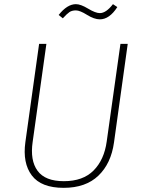

<svg xmlns="http://www.w3.org/2000/svg" viewBox="-20 -893 685 923"><path d="M460 -800Q433 -800 398.5 -821.5Q364 -843 345 -843Q326 -843 314 -835Q302 -827 282 -805L262 -821Q303 -873 345 -873Q368 -873 403.5 -851.5Q439 -830 460 -830Q490 -830 523 -873L544 -859Q506 -800 460 -800ZM594 -682 528 -208Q514 -107 453 -48.5Q392 10 286 10Q178 10 133 -49.5Q88 -109 102 -210L168 -682H203L137 -211Q124 -122 160.5 -72Q197 -22 287 -22Q379 -22 430 -73.5Q481 -125 493 -213L559 -682Z"/></svg>

Font: Fira Sans UltraLight
Style: Italic
Weight: 200
Italic angle: -8°
Designer: Carrois Corporate & Edenspiekermann AG
Foundry: Carrois Corporate GbR & Edenspiekermann AG
Version: Version 4.203;PS 004.203;hotconv 1.0.88;makeotf.lib2.5.64775